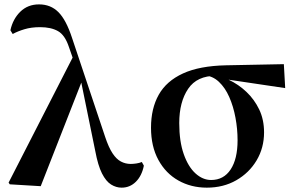

<svg xmlns="http://www.w3.org/2000/svg" viewBox="-20 -839 1342 875"><path d="M24.6 1 19.2 -6.7 319.3 -592.9 356.9 -478.8 165.6 9.5ZM534.3 16.2Q509.3 16.2 486.2 1.9Q463.2 -12.4 444.8 -48.5Q426.5 -84.7 414.1 -150.9L347.9 -475.3L345.6 -476.9L294.1 -624.8Q275.9 -679.5 244.1 -697.3Q212.4 -715.2 162.6 -715.2Q122.3 -715.2 91.2 -705.7Q60.1 -696.3 37.9 -684L27.4 -701Q38.6 -752.4 72.6 -785.7Q106.7 -819 157.9 -819Q211 -819 246.2 -783.7Q281.5 -748.4 308.2 -666.6L459.4 -214.5Q475.4 -166.7 492.9 -140.3Q510.3 -113.8 531 -102.9Q551.7 -91.9 575.7 -91.9Q586.9 -91.9 601.3 -94Q615.6 -96.2 626.4 -100.7L635.6 -83.9Q626.3 -37.6 599.2 -10.7Q572.1 16.2 534.3 16.2Z M922.5 16.2Q850.9 16.2 793.1 -16.3Q735.3 -48.7 701.8 -110.2Q668.2 -171.8 668.2 -257.1Q668.2 -344.6 703.4 -407.2Q738.5 -469.7 814 -504.3Q889.4 -538.9 1010.5 -541.4L1273.6 -546.6L1279.7 -437.5L991.8 -480.3L964.9 -493.5Q877.8 -494 837.4 -434.2Q796.9 -374.4 796.9 -277.8Q796.9 -194.4 817.4 -136.5Q837.8 -78.6 871 -48.6Q904.1 -18.7 942.2 -18.7Q999.3 -18.7 1031 -66.6Q1062.7 -114.5 1062.7 -199.6Q1062.7 -251.2 1053.1 -302.6Q1043.6 -354.1 1024.8 -396.8Q1006 -439.5 977.4 -466.3Q948.8 -493.2 911.2 -495.5L932.9 -504.5Q978.2 -496.4 1022.6 -475.4Q1067 -454.4 1103.1 -420.2Q1139.3 -385.9 1161.4 -339.8Q1183.4 -293.6 1183.4 -235.7Q1183.4 -165.4 1149.5 -108.2Q1115.5 -51.1 1056.8 -17.5Q998.1 16.2 922.5 16.2Z"/></svg>

Font: Noto Serif KR
Style: Regular
Weight: 200
Designer: Ryoko NISHIZUKA 西塚涼子 (kana & ideographs); Frank Grießhammer (Latin, Greek & Cyrillic); Wenlong ZHANG 张文龙 (bopomofo); San
Foundry: Adobe
Version: Version 2.001;hotconv 1.1.0;makeotfexe 2.6.0